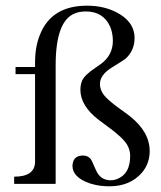

<svg xmlns="http://www.w3.org/2000/svg" viewBox="-20 -653 571 682"><path d="M511.7 -116.2Q511.7 -184.6 441.4 -240.2Q430.7 -249 408.2 -264.6Q354.5 -302.7 342.8 -325.2Q335 -339.8 335 -354.5Q335 -385.7 374 -411.1Q419.9 -439.5 425.8 -444.3Q458 -473.6 458 -517.6Q458 -577.1 391.6 -610.4Q346.7 -632.8 289.1 -632.8Q163.1 -632.8 122.1 -530.3Q104.5 -487.3 104.5 -430.7V-415H35.2V-389.6H104.5V-76.2Q102.5 -25.4 30.3 -25.4V0H177.7V-420.9Q177.7 -579.1 246.1 -605.5Q262.7 -612.3 285.2 -612.3Q346.7 -612.3 371.1 -558.6Q380.9 -535.2 380.9 -507.8Q380.9 -456.1 336.9 -424.8Q331.1 -420.9 320.3 -413.1Q281.2 -387.7 271.5 -366.2Q265.6 -351.6 265.6 -334Q265.6 -277.3 330.1 -227.5Q339.8 -219.7 360.4 -205.1Q417 -164.1 431.6 -138.7Q442.4 -120.1 442.4 -99.6Q442.4 -37.1 399.4 -18.6Q386.7 -12.7 373 -12.7Q335.9 -12.7 320.3 -49.8Q305.7 -84 301.8 -88.9Q291 -100.6 275.4 -100.6Q243.2 -100.6 238.3 -72.3Q237.3 -67.4 237.3 -64.5Q237.3 -23.4 297.9 -2Q330.1 8.8 368.2 8.8Q442.4 8.8 484.4 -40Q511.7 -72.3 511.7 -116.2Z"/></svg>

Font: Abhaya Libre
Style: Regular
Weight: 400
Designer: Pushpananda Ekanayake, Sol Matas, Pathum Egodawatta
Foundry: Mooniak
Version: Version 1.050 ; ttfautohint (v1.6)